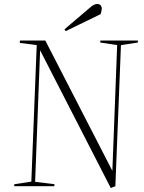

<svg xmlns="http://www.w3.org/2000/svg" viewBox="-20 -933 724 962"><path d="M543 -77 567 -707 482 -720 483 -730H671V-720L586 -707L558 0L535 9L181 -681L156 -22L253 -10L252 0H51L52 -10L137 -23L164 -707L79 -718L80 -730H207ZM431 -895Q440 -903 449 -908Q458 -913 466 -913Q480 -913 485 -905.5Q490 -898 490 -891Q490 -886 488.5 -878Q487 -870 484 -862L309 -777L303 -786Z"/></svg>

Font: Display Extralight
Style: Italic
Weight: 200
Italic angle: -2°
Designer: Latin by Veronika Burian and Jose Scaglione. Greek by Irene Vlachou. Cyrillic by Vera Evstafieva
Foundry: TypeTogether
Version: Version 3.002